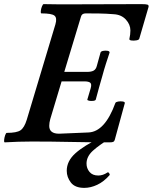

<svg xmlns="http://www.w3.org/2000/svg" viewBox="-30 -687 742 932"><path d="M-7 4Q-11 4 -10 -7.5Q-9 -19 -5 -30.5Q-1 -42 3 -42Q51 -42 69.5 -54.5Q88 -67 100 -106L239 -569Q248 -600 234.5 -611Q221 -622 171 -622Q167 -622 168 -633Q169 -644 173.5 -655.5Q178 -667 182 -667Q217 -666 253 -666Q289 -666 324 -666Q407 -666 490.5 -666.5Q574 -667 656 -667Q679 -667 686 -664.5Q693 -662 691 -653L646 -499Q644 -493 631.5 -491Q619 -489 608 -490.5Q597 -492 598 -498Q603 -520 603 -539Q603 -568 581 -592Q559 -616 522 -618Q486 -621 451 -621.5Q416 -622 386 -622Q367 -622 363 -606L282 -338H392Q414 -338 425 -344.5Q436 -351 440 -367L458 -432Q460 -438 470.5 -440Q481 -442 491.5 -440.5Q502 -439 502 -432Q493 -405 484 -377Q475 -349 467 -319Q459 -292 451 -263Q443 -234 435 -204Q434 -199 423 -197.5Q412 -196 402.5 -198Q393 -200 394 -204L410 -258Q416 -278 408.5 -285Q401 -292 379 -292H269L214 -109Q209 -91 209 -76Q209 -38 257 -38L399 -44Q479 -47 530 -187Q532 -192 543 -194Q554 -196 565 -194.5Q576 -193 576 -187L527 -8Q525 -1 520 1.5Q515 4 502 4Q406 4 312.5 2Q219 0 125 0Q92 0 59 1Q26 2 -7 4ZM379 225Q334 225 314 199Q294 173 294 142Q294 95 335.5 57.5Q377 20 460 -20H512Q451 17 420.5 45Q390 73 390 107Q390 130 404.5 147.5Q419 165 447 165Q458 165 469 161.5Q480 158 492 150Q496 148 500 154Q504 160 502 163Q474 195 442 210Q410 225 379 225Z"/></svg>

Font: Junicode
Style: Bold Italic
Weight: 700
Italic angle: -11°
Designer: Peter S. Baker
Version: Version 2.100; ttfautohint (v1.8.4)